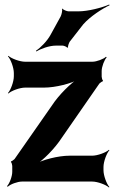

<svg xmlns="http://www.w3.org/2000/svg" viewBox="-20 -800 509 846"><path d="M253 -194 418 -432C420 -434 430 -442 432 -441L434 -445C431 -446 428 -458 428 -462V-487C428 -506 440 -537 450 -547L447 -550C437 -540 406 -528 387 -528H91C67 -528 30 -542 17 -554L15 -552C27 -539 41 -502 41 -478V-464C41 -440 27 -403 15 -390L17 -388C30 -400 67 -414 91 -414H174C225 -414 295 -432 330 -452L328 -456C294 -436 239 -382 208 -334L44 -99C42 -97 32 -89 30 -90L28 -86C31 -85 34 -73 34 -69V-43C34 -23 22 9 11 20L14 23C25 12 57 0 77 0H386C410 0 447 14 460 26L462 24C450 11 436 -26 436 -50V-64C436 -88 450 -125 462 -138L460 -140C447 -128 410 -114 386 -114H287C236 -114 167 -96 132 -76L134 -72C169 -92 222 -146 253 -194ZM247 -727 203 -647C188 -619 158 -589 139 -577L140 -573C159 -585 197 -599 226 -599H256C261 -599 274 -594 276 -590L280 -591C278 -596 284 -611 287 -616L347 -693C378 -728 431 -762 463 -777L461 -780C429 -766 368 -750 325 -750H282C275 -750 258 -757 255 -762L253 -761C256 -755 251 -734 247 -727Z"/></svg>

Font: Asimov
Style: EdgeNar
Weight: 500
Designer: Google
Version: Version 2.000980: 2014